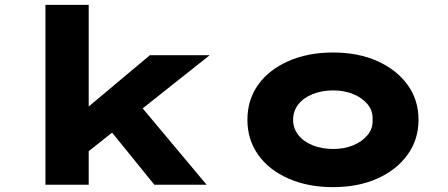

<svg xmlns="http://www.w3.org/2000/svg" viewBox="-20 -760 1844 790"><path d="M335 -130 264 -254 597 -533H843ZM167 0V-740H345V0ZM615 0 379 -291 506 -387 830 0Z M1350 10Q1247 10 1166.5 -25.5Q1086 -61 1042 -123.5Q998 -186 998 -267Q998 -349 1042 -411Q1086 -473 1166.5 -508.5Q1247 -544 1350 -544Q1454 -544 1533 -508.5Q1612 -473 1657 -411Q1702 -349 1702 -267Q1702 -186 1657 -123.5Q1612 -61 1533 -25.5Q1454 10 1350 10ZM1351 -147Q1396 -147 1433 -162Q1470 -177 1492.5 -204.5Q1515 -232 1513 -267Q1515 -304 1492.5 -331Q1470 -358 1433 -373Q1396 -388 1351 -388Q1305 -388 1267 -373Q1229 -358 1207.5 -330.5Q1186 -303 1186 -267Q1186 -232 1207.5 -204.5Q1229 -177 1267 -162Q1305 -147 1351 -147Z"/></svg>

Font: Lexend Peta ExtraBold
Style: Regular
Weight: 800
Version: Version 1.007